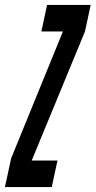

<svg xmlns="http://www.w3.org/2000/svg" viewBox="-62 -755 386 775"><path d="M-42 0H147L170 -107H66L281 -628L304 -735H128L105 -628H192L-17 -116Z"/></svg>

Font: League Gothic Condensed Italic
Style: Regular
Weight: 400
Width: 3
Designer: Tyler Finck
Foundry: The League of Moveable Type
Version: Version 1.001;PS 001.001;hotconv 1.0.56;makeotf.lib2.0.21325